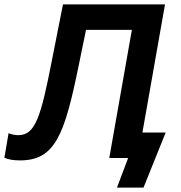

<svg xmlns="http://www.w3.org/2000/svg" viewBox="-53 -720 826 875"><path d="M38 11C198 11 241 -104 306 -423L339 -584H548L445 0H531L480 135H601L702 -116H596L699 -700H234L183 -442C134 -192 109 -104 31 -104C15 -104 1 -107 -14 -113L-33 -1C-15 7 8 11 38 11Z"/></svg>

Font: Fixel Display SemiBold
Style: Italic
Weight: 600
Italic angle: -10°
Designer: AlfaBravo + MacPaw
Foundry: Kyrylo Tkachov, Marchela Mozhyna, Serhii Makarenko, Maria Weinstein, Zakhar Kryvoshyya
Version: Version 1.210;Glyphs 3.2 (3217)